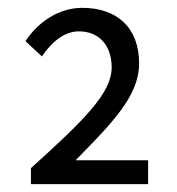

<svg xmlns="http://www.w3.org/2000/svg" viewBox="-20 -911 451 490"><path d="M59 -441H358V-502H173C266 -597 335 -666 335 -749C335 -842 277 -891 190 -891C131 -891 78 -856 45 -806L87 -767C111 -803 144 -831 181 -831C233 -831 265 -795 265 -739C265 -673 194 -604 59 -482Z"/></svg>

Font: Source Han Sans KR
Style: Regular
Weight: 400
Designer: Ryoko NISHIZUKA 西塚涼子 (kana, bopomofo & ideographs); Paul D. Hunt (Latin, Greek & Cyrillic); Sandoll Communications 산돌커뮤니
Foundry: Adobe
Version: Version 2.004;hotconv 1.0.118;makeotfexe 2.5.65603